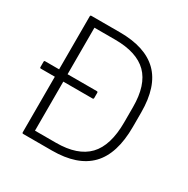

<svg xmlns="http://www.w3.org/2000/svg" viewBox="-151 -789 903 922"><g transform="rotate(30 300.5 -327.5)"><path d="M97 0Q91 0 91 -6V-314H13Q8 -314 8 -320V-349Q8 -355 13 -355H91V-649Q91 -655 97 -655H255Q396 -655 466 -586Q536 -517 536 -373V-293Q536 -143 466.5 -71.5Q397 0 256 0ZM138 -42H254Q374 -42 431.5 -102Q489 -162 489 -291V-375Q489 -498 431 -555.5Q373 -613 253 -613H138V-355H300Q306 -355 306 -349V-320Q306 -314 300 -314H138Z"/></g></svg>

Font: Sofia Sans Semi Condensed Light
Style: Regular
Weight: 300
Designer: Botio Nikoltchev, Ani Petrova
Foundry: lettersoup
Version: Version 4.100; ttfautohint (v1.8.4.7-5d5b)